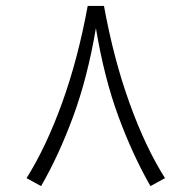

<svg xmlns="http://www.w3.org/2000/svg" viewBox="-20 -628 648 650"><path d="M276.9 -607.9H332Q364.7 -428.2 418.5 -279.1Q472.2 -129.9 538.6 -24.9L489.3 2Q428.7 -104 380.6 -234.6Q332.5 -365.2 304.7 -532.7Q276.4 -365.7 228 -234.4Q179.7 -103 119.1 2L69.8 -24.9Q136.2 -130.4 190.2 -279.5Q244.1 -428.7 276.9 -607.9Z"/></svg>

Font: Vazir Thin WOL
Style: Thin-WOL
Weight: 100
Designer: Saber Rastikerdar
Foundry: Saber Rastikerdar
Version: Version 30.0.0